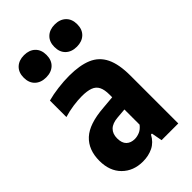

<svg xmlns="http://www.w3.org/2000/svg" viewBox="-240 -870 962 962"><g transform="rotate(-45 240.5 -389.5)"><path d="M175.3 10.1Q107.7 10.1 65.2 -32.2Q22.7 -74.5 22.7 -147Q22.7 -225.2 70.1 -269.1Q117.4 -313 224.7 -321L312.1 -328.6L331.9 -243.6L241.2 -236Q202.9 -233.1 184 -214.6Q165.1 -196.2 165.1 -163.7Q165.1 -130.7 181.5 -114.7Q198 -98.7 226 -98.7Q242.6 -98.7 260.5 -106.1Q278.4 -113.4 293.4 -132.8V-345.7Q293.4 -380.8 283.2 -401Q273.1 -421.3 250.2 -429.9Q227.2 -438.5 189.1 -438.5Q161 -438.5 127.1 -433.7Q93.2 -428.9 61 -419V-535.8Q95.4 -545.3 137.4 -550.5Q179.4 -555.7 216.8 -555.7Q291.7 -555.7 340.1 -535.2Q388.4 -514.7 411.6 -467.2Q434.8 -419.7 434.8 -339.1V0H316.4L305.6 -57.5H298.8Q279.6 -21.6 247.4 -5.7Q215.1 10.1 175.3 10.1ZM347.6 -630.9Q310.9 -630.9 288.8 -651.8Q266.7 -672.8 266.7 -709.6Q266.7 -746.6 288.8 -767.6Q310.9 -788.6 347.6 -788.6Q384.2 -788.6 406.3 -767.6Q428.4 -746.6 428.4 -709.6Q428.4 -672.8 406.3 -651.8Q384.2 -630.9 347.6 -630.9ZM130 -630.9Q93.3 -630.9 71.2 -651.8Q49.2 -672.8 49.2 -709.6Q49.2 -746.6 71.2 -767.6Q93.3 -788.6 130 -788.6Q166.7 -788.6 188.8 -767.6Q210.8 -746.6 210.8 -709.6Q210.8 -672.8 188.8 -651.8Q166.7 -630.9 130 -630.9Z"/></g></svg>

Font: Encode Sans Condensed Thin
Style: Regular
Weight: 100
Width: 3
Designer: Multiple Designers
Foundry: Impallari Type
Version: Version 3.002